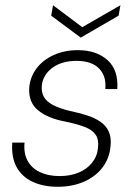

<svg xmlns="http://www.w3.org/2000/svg" viewBox="-20 -703 516 735"><path d="M201 12Q146 12 105 -7Q64 -26 43.5 -63.5Q23 -101 27 -157H74Q70 -117 85.5 -88Q101 -59 133 -44Q165 -29 208 -29Q249 -29 280.5 -42Q312 -55 332 -79.5Q352 -104 355 -136Q359 -169 346 -187.5Q333 -206 304.5 -217Q276 -228 233 -237Q199 -243 172 -254Q145 -265 126 -280.5Q107 -296 98.5 -318Q90 -340 92 -369Q96 -410 120.5 -442Q145 -474 186 -492.5Q227 -511 278 -511Q349 -511 391.5 -473Q434 -435 429 -362H383Q388 -411 359.5 -440.5Q331 -470 273 -470Q216 -470 180 -443Q144 -416 140 -375Q138 -351 147.5 -333Q157 -315 182 -301.5Q207 -288 249 -278Q283 -271 312.5 -261.5Q342 -252 363.5 -237.5Q385 -223 396 -200Q407 -177 403 -142Q399 -97 372.5 -62Q346 -27 301.5 -7.5Q257 12 201 12ZM441 -683 434 -643 289 -559 176 -643 183 -683 295 -599Z"/></svg>

Font: DM Sans 20pt ExtraLight
Style: Italic
Weight: 250
Italic angle: -10°
Version: Version 4.004;gftools[0.9.30]